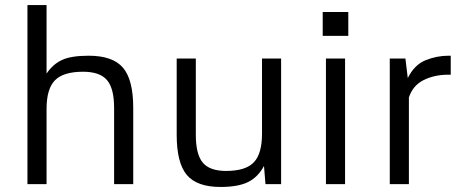

<svg xmlns="http://www.w3.org/2000/svg" viewBox="-20 -724 1823 755"><path d="M87.9 0V-704.1H163.1V-434.6Q187.5 -471.2 223.4 -488Q259.3 -504.9 328.6 -504.9Q423.3 -504.9 463.6 -457.8Q503.9 -410.6 503.9 -299.8V0H428.7V-299.8Q428.7 -376.5 400.6 -409.2Q372.6 -441.9 306.6 -441.9Q229 -441.9 196 -408.2Q163.1 -374.5 163.1 -295.9V0Z M847.2 11.2Q754.4 11.2 714.6 -36.1Q674.8 -83.5 674.8 -193.8V-493.7H750V-193.8Q750 -117.2 777.3 -84.5Q804.7 -51.8 869.1 -51.8Q945.3 -51.8 977.8 -85.4Q1010.3 -119.1 1010.3 -197.8V-493.7H1085.4V0H1023.9L1018.1 -71.3Q994.1 -26.9 954.8 -7.8Q915.5 11.2 847.2 11.2Z M1249 -676.8H1349.6V-583H1249ZM1336.9 0H1261.7V-493.7H1336.9Z M1574.2 -493.7 1583.5 -417Q1609.4 -469.2 1653.3 -487.1Q1697.3 -504.9 1743.2 -504.9H1752.4V-430.2H1741.7Q1688.5 -430.2 1646 -409.2Q1603.5 -388.2 1587.9 -340.8V0H1512.7V-493.7Z"/></svg>

Font: Metrophobic
Style: Regular
Weight: 400
Designer: Vernon Adams
Foundry: Vernon Adams
Version: Version 3.200; ttfautohint (v1.8.4.7-5d5b);gftools[0.9.23]